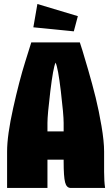

<svg xmlns="http://www.w3.org/2000/svg" viewBox="-20 -930 550 950"><path d="M345.2 -774.9 145 -794.9 165 -910.2 365.2 -850.1ZM134.8 -720.2H375Q379.9 -705.6 387.9 -680.2Q396 -654.8 416.7 -583Q437.5 -511.2 453.4 -447Q469.2 -382.8 482.2 -306.6Q495.1 -230.5 495.1 -180.2V-80.1Q495.1 -33.2 500 0H330.1Q309.1 0 302 -28.1Q294.9 -56.2 294.9 -129.9V-140.1H214.8V0H15.1V-180.2Q15.1 -260.3 45.2 -395.3Q75.2 -530.3 105 -625ZM214.8 -279.8H294.9V-321.8Q294.9 -362.3 281 -479Q267.1 -595.7 254.9 -620.1Q243.2 -595.7 229 -478.5Q214.8 -361.3 214.8 -321.8Z"/></svg>

Font: Mikodacs
Style: Regular
Weight: 400
Designer: gluk (gluksza@wp.pl)
Foundry: gluk (gluksza@wp.pl)
Version: Version 0.28